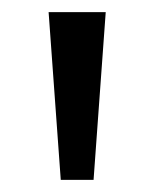

<svg xmlns="http://www.w3.org/2000/svg" viewBox="-20 -725 253 316"><path d="M80 -429 60 -705H154L134 -429Z"/></svg>

Font: Nunito Sans 10pt SemiCondensed
Style: Regular
Weight: 400
Width: 4
Designer: Vernon Adams
Foundry: Vernon Adams
Version: Version 3.101;gftools[0.9.27]